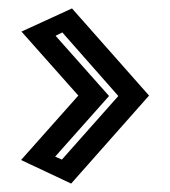

<svg xmlns="http://www.w3.org/2000/svg" viewBox="-20 -478 404 456"><path d="M334 -251 149 -42 30 -98 166 -251 31 -403 151 -458ZM127 -99 261 -250 128 -401 112 -393 239 -250 111 -106Z"/></svg>

Font: Blaka Hollow
Style: Regular
Weight: 400
Designer: Mohamed Gaber
Foundry: Kief Type Foundry
Version: Version 1.003; ttfautohint (v1.8.4.7-5d5b)